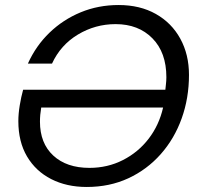

<svg xmlns="http://www.w3.org/2000/svg" viewBox="-20 -732 796 764"><path d="M325 12Q245 12 183.5 -19.5Q122 -51 87.5 -109.5Q53 -168 53 -250Q53 -279 58.5 -312.5Q64 -346 72 -375H638L640 -394Q641 -402 641.5 -410Q642 -418 642 -425Q642 -523 586.5 -579.5Q531 -636 440 -636Q359 -636 290 -594.5Q221 -553 187 -479H91Q123 -550 177 -602Q231 -654 301 -683Q371 -712 452 -712Q537 -712 600 -676.5Q663 -641 697.5 -578Q732 -515 732 -434Q732 -342 703 -261Q674 -180 619.5 -118.5Q565 -57 490.5 -22.5Q416 12 325 12ZM336 -64Q408 -64 469 -95Q530 -126 571.5 -180Q613 -234 629 -304H144Q139 -275 139 -248Q139 -162 192 -113Q245 -64 336 -64Z"/></svg>

Font: DeepMind Sans
Style: Italic
Weight: 400
Italic angle: -10°
Designer: Jonny Pinhorn / Modifications: Colophon Foundry
Foundry: Colophon Foundry
Version: Version 1.002; ttfautohint (v1.8.2)